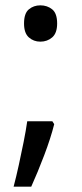

<svg xmlns="http://www.w3.org/2000/svg" viewBox="-20 -570 308 719"><path d="M183 -105Q170 -53 145.5 11.5Q121 76 97 129H31Q41 91 50.5 47.5Q60 4 68.5 -38.5Q77 -81 82 -116H176ZM70 -482Q70 -520 88 -535Q106 -550 131 -550Q157 -550 175.5 -535Q194 -520 194 -482Q194 -446 175.5 -430Q157 -414 131 -414Q106 -414 88 -430Q70 -446 70 -482Z"/></svg>

Font: Noto Sans Gunjala Gondi
Style: Regular
Weight: 400
Designer: Ek Type
Foundry: Ek Type
Version: Version 1.004